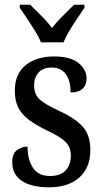

<svg xmlns="http://www.w3.org/2000/svg" viewBox="-20 -786 437 816"><path d="M189 10Q113 10 72.5 -17.5Q32 -45 32 -97Q32 -134 53 -148.5Q74 -163 97 -163Q97 -108 120 -73Q143 -38 192 -38Q237 -38 259 -61.5Q281 -85 281 -125Q281 -160 259.5 -182Q238 -204 181 -231Q133 -254 102.5 -277Q72 -300 57.5 -329Q43 -358 43 -401Q43 -472 89 -509Q135 -546 209 -546Q280 -546 314 -518Q348 -490 348 -452Q348 -425 331 -409Q314 -393 280 -393Q280 -444 259 -471.5Q238 -499 200 -499Q163 -499 144 -478Q125 -457 125 -423Q125 -385 148.5 -363.5Q172 -342 231 -315Q297 -285 330.5 -249Q364 -213 364 -148Q364 -74 317.5 -32Q271 10 189 10ZM154 -606Q145 -629 128.5 -655.5Q112 -682 94.5 -708Q77 -734 64 -753V-766H108Q130 -744 156 -718.5Q182 -693 201 -667Q221 -693 247 -718.5Q273 -744 295 -766H339V-753Q326 -734 308.5 -708Q291 -682 275 -655.5Q259 -629 250 -606Z"/></svg>

Font: Noto Serif Armenian Condensed Medium
Style: Regular
Weight: 500
Width: 3
Designer: Monotype Design Team
Foundry: Monotype Imaging Inc.
Version: Version 2.008; ttfautohint (v1.8.4.7-5d5b)